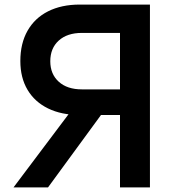

<svg xmlns="http://www.w3.org/2000/svg" viewBox="-20 -820 790 840"><path d="M505 0V-317H329Q249 -317 190.5 -345.5Q132 -374 100.5 -427Q69 -480 69 -553Q69 -630 100.5 -685.5Q132 -741 190.5 -770.5Q249 -800 329 -800H636V0ZM39 0 294 -339H438L190 0ZM338 -429H505V-676H338Q274 -676 237 -642.5Q200 -609 200 -552Q200 -496 237 -462.5Q274 -429 338 -429Z"/></svg>

Font: Martian Mono SemiExpanded Medium
Style: Regular
Weight: 500
Width: 6
Designer: Roman Shamin
Foundry: Evil Martians
Version: Version 1.000